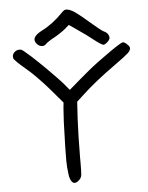

<svg xmlns="http://www.w3.org/2000/svg" viewBox="-60 -943 767 995"><g transform="rotate(-5 324.0 -445.5)"><path d="M255.4 -191.4Q256.8 -260.7 259.3 -318.8Q262.2 -377 263.7 -388.7Q263.7 -388.7 266.6 -416.5Q245.1 -441.9 202.1 -492.2Q170.4 -528.8 140.1 -559.1Q109.9 -589.8 83.5 -611.3Q60.5 -630.4 44.4 -646.5Q28.3 -662.1 26.9 -667.5Q25.9 -671.9 25.9 -676.3Q25.9 -689.5 36.6 -699.2Q47.9 -709.5 62 -709.5Q66.4 -709.5 71.3 -708.5Q78.6 -707 115.2 -673.8Q116.7 -672.4 118.2 -671.4Q153.3 -639.2 192.4 -600.6Q219.7 -573.7 243.7 -548.3Q268.1 -523.4 281.7 -506.8Q289.1 -497.6 304.7 -479Q323.2 -495.1 360.8 -527.3Q391.1 -553.2 412.6 -570.8Q433.6 -588.4 460 -607.9Q474.6 -618.7 491.7 -630.9Q508.8 -643.6 531.2 -659.2Q555.2 -676.3 575.2 -688.5Q595.2 -700.7 599.1 -700.7Q607.9 -700.7 621.1 -688.5Q634.3 -676.3 634.3 -668Q634.3 -655.8 620.6 -642.6Q606.9 -629.4 552.2 -590.3Q492.7 -547.9 450.2 -513.7Q407.7 -480 368.7 -443.4Q357.9 -434.1 337.4 -414.6Q335.4 -385.3 332 -326.2Q330.1 -289.6 328.6 -232.4Q327.1 -174.8 327.1 -130.9Q327.1 -130.9 327.1 -89.8Q326.7 -72.8 326.7 -61Q326.2 -32.7 323.2 -25.9Q320.8 -18.6 314.5 -11.7Q301.3 1.5 291.5 2.9Q290 3.4 288.1 3.4Q280.8 3.4 275.4 -2.4Q263.2 -14.6 259.3 -47.4Q254.9 -80.1 254.4 -114.7Q254.4 -137.7 254.9 -158.7Q255.4 -179.2 255.4 -191.4ZM453.6 -725.1Q439 -736.8 415.5 -754.4Q391.6 -771.5 373 -784.2Q358.4 -794.4 328.6 -814.9Q320.8 -808.6 305.7 -794.9Q295.9 -786.6 278.8 -775.4Q262.2 -764.2 247.6 -756.3Q233.4 -749 220.2 -740.2Q207.5 -731.9 203.6 -727.5Q195.8 -719.2 186 -717.8Q183.6 -717.8 181.2 -717.8Q168.5 -718.3 156.7 -729.5Q145 -741.7 145 -753.4Q145 -758.8 147.5 -764.6Q155.3 -781.2 189.5 -798.8Q215.3 -811.5 244.6 -833.5Q273.4 -855.5 293.9 -877.4Q306.6 -890.6 313 -893.6Q318.8 -896.5 329.6 -894.5Q347.2 -891.1 370.6 -874.5Q394 -857.9 439.9 -817.9Q461.9 -798.8 481.4 -783.2Q501.5 -767.6 507.3 -765.1Q519 -760.3 526.4 -750.5Q533.2 -740.7 533.2 -730Q533.2 -721.7 520.5 -709Q507.3 -696.8 498.5 -696.8Q494.6 -696.8 481.4 -705.1Q468.3 -713.4 453.6 -725.1Z"/></g></svg>

Font: Casuwalt
Style: Regular
Weight: 400
Designer: Walter E Stewart
Version: 0.1